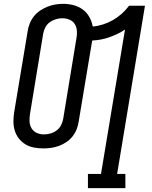

<svg xmlns="http://www.w3.org/2000/svg" viewBox="-20 -765 790 1000"><path d="M438 215V141H506L631 -611Q612 -598 590.5 -588Q569 -578 548 -570.5Q527 -563 504.5 -559Q482 -555 460 -554Q460 -554 460 -553.5Q460 -553 460 -553L390 -133Q387 -112 379.5 -92.5Q372 -73 358.5 -55.5Q345 -38 326.5 -25.5Q308 -13 288 -5.5Q268 2 247.5 5Q227 8 206 8Q206 8 206 8Q206 8 206 8Q182 8 157.5 3.5Q133 -1 113 -13Q93 -25 78.5 -43.5Q64 -62 57 -84.5Q50 -107 50 -132Q50 -157 54 -182L124 -602Q127 -623 135 -643Q143 -663 156.5 -680Q170 -697 188.5 -709.5Q207 -722 227 -730Q247 -738 267.5 -741.5Q288 -745 309 -745Q337 -745 363.5 -738Q390 -731 411 -715.5Q432 -700 445 -677Q458 -654 463 -627Q489 -629 516 -637.5Q543 -646 567.5 -660Q592 -674 613.5 -693Q635 -712 652 -735H735L590 141H633V215ZM208 -65Q225 -65 242 -69.5Q259 -74 274 -85Q289 -96 297.5 -112Q306 -128 309 -145L378 -565Q382 -584 380.5 -604Q379 -624 369.5 -639.5Q360 -655 342 -662.5Q324 -670 305 -670Q288 -670 271 -665Q254 -660 239.5 -649.5Q225 -639 216.5 -623Q208 -607 205 -590L136 -170Q133 -151 134 -131.5Q135 -112 144.5 -96.5Q154 -81 171 -73Q188 -65 208 -65Z"/></svg>

Font: Iosevka Etoile Oblique
Style: Regular
Weight: 400
Italic angle: -9°
Designer: Belleve Invis
Foundry: Belleve Invis
Version: Version 15.5.2; ttfautohint (v1.8.4)